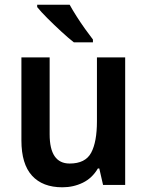

<svg xmlns="http://www.w3.org/2000/svg" viewBox="-20 -786 626 816"><path d="M512 -542V0H418L402 -70H396Q372 -29 332 -9.5Q292 10 245 10Q161 10 116 -39.5Q71 -89 71 -189V-542H191V-215Q191 -91 276 -91Q343 -91 367.5 -137Q392 -183 392 -271V-542ZM276 -766Q288 -744 305.5 -716.5Q323 -689 342 -662.5Q361 -636 375 -618V-606H294Q272 -623 241 -651.5Q210 -680 181.5 -708.5Q153 -737 138 -756V-766Z"/></svg>

Font: Noto Sans Malayalam SemiCondensed SemiBold
Style: Regular
Weight: 600
Width: 4
Designer: Jelle Bosma - Monotype Design Team
Foundry: Monotype Imaging Inc.
Version: Version 2.104; ttfautohint (v1.8.4.7-5d5b)